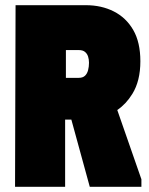

<svg xmlns="http://www.w3.org/2000/svg" viewBox="-20 -720 574 740"><path d="M40 -700H311Q371 -700 418.5 -676Q466 -652 493.5 -604.5Q521 -557 521 -484Q521 -408 490 -358Q466 -319 432 -296L525 -29V0H326L255 -259H231V0H38ZM234 -420H284Q299 -420 307.5 -428Q316 -436 319.5 -449.5Q323 -463 323 -478Q323 -491 319.5 -502Q316 -513 307.5 -520Q299 -527 284 -527H234Z"/></svg>

Font: Phudu Light Black
Style: Regular
Weight: 900
Version: Version 1.005;gftools[0.9.23]